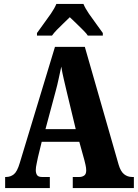

<svg xmlns="http://www.w3.org/2000/svg" viewBox="-20 -951 697 971"><path d="M6 0V-56H11Q33 -56 50 -69.5Q67 -83 80 -127L258 -714H409L580 -118Q590 -84 607.5 -70Q625 -56 648 -56H657V0H348V-56H382Q395 -56 405.5 -63Q416 -70 416 -89Q416 -102 412.5 -117Q409 -132 407 -140L381 -234H191L172 -156Q170 -144 165.5 -124.5Q161 -105 161 -91Q161 -75 167.5 -65.5Q174 -56 192 -56H232V0ZM210 -298H363L317 -489Q310 -520 302.5 -551Q295 -582 290 -614Q283 -583 276.5 -552Q270 -521 262 -492ZM167 -784Q180 -803 199.5 -829Q219 -855 237.5 -882Q256 -909 265 -931H402Q411 -909 429.5 -882Q448 -855 467.5 -829Q487 -803 500 -784V-771H424Q419 -780 401.5 -797.5Q384 -815 365 -833.5Q346 -852 333 -864Q320 -851 302 -834Q284 -817 268 -800.5Q252 -784 243 -771H167Z"/></svg>

Font: Noto Serif Thai ExtraCondensed Black
Style: Regular
Weight: 900
Width: 2
Designer: Monotype Design Team
Foundry: Monotype Imaging Inc.
Version: Version 2.002; ttfautohint (v1.8.4.7-5d5b)